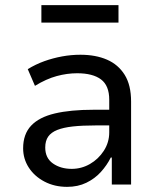

<svg xmlns="http://www.w3.org/2000/svg" viewBox="-20 -718 615 747"><path d="M241 9Q192 9 153 -11.5Q114 -32 92 -66Q70 -100 70 -141Q70 -196 101 -229Q132 -262 193 -276.5Q254 -291 344 -291H418V-230H351Q300 -230 263.5 -226Q227 -222 203 -212.5Q179 -203 167.5 -186.5Q156 -170 156 -144Q156 -103 186 -82Q216 -61 259 -61Q297 -61 330 -80Q363 -99 384 -131.5Q405 -164 405 -203V-330Q405 -385 373 -409Q341 -433 280 -433Q241 -433 200.5 -422Q160 -411 116 -384L88 -449Q119 -468 152.5 -480Q186 -492 221.5 -498.5Q257 -505 293 -505Q352 -505 396 -486Q440 -467 465 -427Q490 -387 490 -323V0H415V-105H411Q396 -75 372.5 -49Q349 -23 316 -7Q283 9 241 9ZM141 -630V-698H441V-630Z"/></svg>

Font: Nunito Sans 7pt SemiCondensed
Style: Regular
Weight: 400
Width: 4
Designer: Vernon Adams
Foundry: Vernon Adams
Version: Version 3.101;gftools[0.9.27]